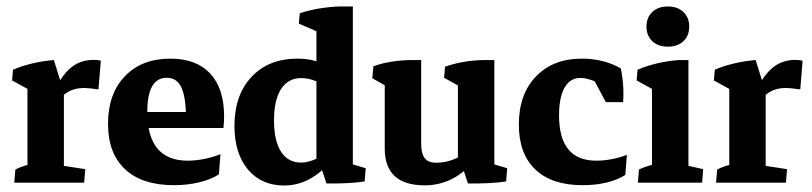

<svg xmlns="http://www.w3.org/2000/svg" viewBox="-20 -568 2525 597"><path d="M65.4 -2.9V-315.4L178.7 -290.5V-2.9ZM24.4 0 27.8 -41Q41.5 -47.9 55.4 -52.2Q69.3 -56.6 83.5 -60.1L65.4 -12.2V-88.9H178.7V-12.2L162.6 -54.7L245.1 -42L241.7 0ZM145.5 -237.3 135.7 -256.8Q163.1 -323.2 194.6 -352.5Q226.1 -381.8 270.5 -381.8Q277.3 -381.8 283.2 -381.1Q289.1 -380.4 293.5 -378.9L286.1 -290Q273.4 -292 260.7 -293.2Q248 -294.4 239.7 -294.4Q211.4 -294.4 189.5 -281Q167.5 -267.6 145.5 -237.3ZM65.4 -251.5V-314L85 -280.8L17.6 -317.9L20.5 -351.1Q46.9 -362.8 79.8 -370.6Q112.8 -378.4 147.5 -381.3L174.8 -293.9Z M520.5 7.8Q421.9 7.8 368.9 -41.7Q315.9 -91.3 315.9 -183.1Q315.9 -276.4 368.4 -331.1Q420.9 -385.7 509.8 -385.7Q590.3 -385.7 633.5 -339.4Q676.8 -293 676.8 -206.5Q676.8 -199.2 676.3 -188Q675.8 -176.8 674.8 -169.9L558.6 -193.4Q558.6 -264.2 544.4 -295.2Q530.3 -326.2 498.5 -326.2Q438 -326.2 438 -220.2Q438 -68.4 563.5 -68.4Q612.3 -68.4 665.5 -88.4L660.6 -25.9Q636.2 -9.8 599.1 -1Q562 7.8 520.5 7.8ZM368.2 -169.9V-219.7H667L674.8 -169.9Z M863.3 8.8Q792.5 8.8 750.7 -41.3Q709 -91.3 709 -176.3Q709 -272.5 762.2 -329.1Q815.4 -385.7 905.3 -385.7Q982.4 -385.7 1021 -339.8L1005.4 -288.6Q961.9 -325.2 916.5 -325.2Q876 -325.2 854 -291.3Q832 -257.3 832 -193.8Q832 -130.4 853.8 -96.4Q875.5 -62.5 916 -62.5Q956.1 -62.5 1001.5 -99.1L1010.7 -68.4Q945.3 8.8 863.3 8.8ZM1077.1 -28.8 963.9 -48.3V-496.6H1077.1ZM963.9 -439.5V-500.5L980 -463.9L909.2 -494.6L912.1 -526.9Q969.7 -545.4 1035.2 -547.9H1077.1V-463.9ZM995.1 2.4 971.7 -67.9 1077.1 -92.8V-29.8L1059.6 -62L1117.2 -44.9L1113.8 -3.9Q1069.8 3.4 995.1 2.4Z M1300.8 8.3Q1176.3 8.3 1176.3 -106V-327.1L1289.6 -321.8V-121.6Q1289.6 -89.8 1300.8 -75.9Q1312 -62 1336.9 -62Q1392.1 -62 1446.3 -105.5L1455.6 -68.8Q1390.1 8.3 1300.8 8.3ZM1176.3 -251.5V-314L1195.8 -292L1137.7 -324.7L1141.1 -361.8Q1189 -379.9 1258.3 -381.3H1289.6V-303.7ZM1517.1 -28.8 1403.8 -48.3V-326.2L1517.1 -321.3ZM1403.8 -251.5V-314L1423.3 -291.5L1360.8 -326.2L1363.8 -360.4Q1388.2 -369.6 1419.9 -375.2Q1451.7 -380.9 1485.8 -381.3H1517.1V-303.7ZM1435.1 2.4 1411.6 -67.9 1517.1 -92.8V-29.8L1499.5 -62L1557.1 -44.9L1553.7 -3.9Q1509.8 3.4 1435.1 2.4Z M1791.5 7.8Q1695.8 7.8 1644.5 -41Q1593.3 -89.8 1593.3 -180.7Q1593.3 -274.9 1646.5 -330.3Q1699.7 -385.7 1789.6 -385.7Q1856.4 -385.7 1910.2 -355.5Q1915.5 -331.5 1917.5 -304.4Q1919.4 -277.3 1917.5 -250.5H1863.8L1818.8 -334.5L1856.4 -301.8Q1836.9 -313 1818.1 -319.3Q1799.3 -325.7 1784.7 -325.7Q1752.9 -325.7 1735.6 -295.7Q1718.3 -265.6 1718.3 -209Q1718.3 -68.4 1834 -68.4Q1880.9 -68.4 1929.2 -86.4L1924.3 -23.9Q1872.1 7.8 1791.5 7.8Z M2007.3 -2.9V-342.3L2120.6 -351.6V-2.9ZM2007.3 -251.5V-314L2026.9 -280.8L1959.5 -317.9L1962.4 -351.1Q1988.8 -362.8 2021.7 -370.6Q2054.7 -378.4 2089.4 -381.3H2120.6V-303.7ZM1963.4 0 1966.8 -41Q1979 -46.9 1993.7 -51.5Q2008.3 -56.2 2025.9 -60.1L2007.3 -12.2V-88.9H2120.6V-12.2L2103.5 -56.2L2166.5 -42L2163.1 0ZM2056.6 -422.9Q2026.4 -422.9 2008.3 -439.9Q1990.2 -457 1990.2 -485.4Q1990.2 -513.7 2008.3 -530.8Q2026.4 -547.9 2056.6 -547.9Q2086.9 -547.9 2105 -530.8Q2123 -513.7 2123 -485.4Q2123 -457 2105 -439.9Q2086.9 -422.9 2056.6 -422.9Z M2247.6 -2.9V-315.4L2360.8 -290.5V-2.9ZM2206.5 0 2210 -41Q2223.6 -47.9 2237.5 -52.2Q2251.5 -56.6 2265.6 -60.1L2247.6 -12.2V-88.9H2360.8V-12.2L2344.7 -54.7L2427.2 -42L2423.8 0ZM2327.6 -237.3 2317.9 -256.8Q2345.2 -323.2 2376.7 -352.5Q2408.2 -381.8 2452.6 -381.8Q2459.5 -381.8 2465.3 -381.1Q2471.2 -380.4 2475.6 -378.9L2468.3 -290Q2455.6 -292 2442.9 -293.2Q2430.2 -294.4 2421.9 -294.4Q2393.6 -294.4 2371.6 -281Q2349.6 -267.6 2327.6 -237.3ZM2247.6 -251.5V-314L2267.1 -280.8L2199.7 -317.9L2202.6 -351.1Q2229 -362.8 2262 -370.6Q2294.9 -378.4 2329.6 -381.3L2356.9 -293.9Z"/></svg>

Font: Markazi Text
Style: Regular
Weight: 400
Designer: Borna Izadpanah (Arabic designer), Fiona Ross (Arabic design director) and Florian Runge (Latin designer)
Foundry: Borna Izadpanah and Florian Runge
Version: Version 1.000